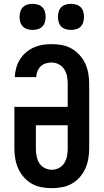

<svg xmlns="http://www.w3.org/2000/svg" viewBox="-20 -973 540 1001"><path d="M250 8Q223 8 196 3Q169 -2 145.5 -15.5Q122 -29 104 -49.5Q86 -70 75 -94.5Q64 -119 59.5 -146Q55 -173 55 -200V-416H333V-535Q333 -555 329.5 -574.5Q326 -594 315.5 -611Q305 -628 287 -637.5Q269 -647 249 -647Q234 -647 218.5 -642.5Q203 -638 192 -627Q181 -616 175 -601Q169 -586 169 -571H57Q58 -595 64.5 -618.5Q71 -642 83.5 -662.5Q96 -683 114.5 -699Q133 -715 155 -725Q177 -735 201 -739Q225 -743 249 -743Q276 -743 303 -738Q330 -733 353.5 -719.5Q377 -706 395.5 -685.5Q414 -665 425 -640.5Q436 -616 440.5 -589Q445 -562 445 -535V-200Q445 -173 440.5 -146Q436 -119 425 -94.5Q414 -70 396 -49.5Q378 -29 354.5 -15.5Q331 -2 304 3Q277 8 250 8ZM250 -88Q270 -88 288 -97.5Q306 -107 316 -124Q326 -141 329.5 -160.5Q333 -180 333 -200V-320H167V-200Q167 -180 170.5 -160.5Q174 -141 184 -124Q194 -107 212 -97.5Q230 -88 250 -88ZM350 -817Q336 -817 322.5 -821Q309 -825 299.5 -834.5Q290 -844 286 -857.5Q282 -871 282 -885Q282 -899 286 -912.5Q290 -926 299.5 -935.5Q309 -945 322.5 -949Q336 -953 350 -953Q364 -953 377.5 -949Q391 -945 400.5 -935.5Q410 -926 414 -912.5Q418 -899 418 -885Q418 -871 414 -857.5Q410 -844 400.5 -834.5Q391 -825 377.5 -821Q364 -817 350 -817ZM150 -817Q136 -817 122.5 -821Q109 -825 99.5 -834.5Q90 -844 86 -857.5Q82 -871 82 -885Q82 -899 86 -912.5Q90 -926 99.5 -935.5Q109 -945 122.5 -949Q136 -953 150 -953Q164 -953 177.5 -949Q191 -945 200.5 -935.5Q210 -926 214 -912.5Q218 -899 218 -885Q218 -871 214 -857.5Q210 -844 200.5 -834.5Q191 -825 177.5 -821Q164 -817 150 -817Z"/></svg>

Font: Iosevka Curly Slab
Style: Bold
Weight: 700
Monospace: yes
Designer: Belleve Invis
Foundry: Belleve Invis
Version: Version 22.1.2; ttfautohint (v1.8.4)